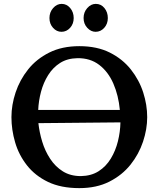

<svg xmlns="http://www.w3.org/2000/svg" viewBox="-20 -954 817 990"><path d="M389 16Q294 16 227.5 -16Q161 -48 119 -101.5Q77 -155 58 -220Q39 -285 39 -350Q39 -413 60.5 -477.5Q82 -542 125 -596Q168 -650 234 -683Q300 -716 389 -716Q480 -716 546 -683Q612 -650 655 -595.5Q698 -541 718.5 -477Q739 -413 739 -350Q739 -288 717.5 -223.5Q696 -159 653 -105Q610 -51 544 -17.5Q478 16 389 16ZM379 -654Q327 -653 290 -629.5Q253 -606 228.5 -567Q204 -528 191.5 -481Q179 -434 177 -387H598Q591 -462 564.5 -523Q538 -584 491.5 -619.5Q445 -655 379 -654ZM397 -46Q451 -47 489 -71.5Q527 -96 551.5 -136.5Q576 -177 588 -225.5Q600 -274 601 -323L178 -319Q183 -272 197.5 -224Q212 -176 238.5 -135.5Q265 -95 304 -70.5Q343 -46 397 -46ZM297 -790Q272 -790 253.5 -810.5Q235 -831 235 -861Q235 -891 254 -912.5Q273 -934 298 -934Q324 -934 342 -912.5Q360 -891 360 -861Q360 -831 341.5 -810.5Q323 -790 297 -790ZM473 -790Q449 -790 430 -810.5Q411 -831 411 -861Q411 -891 430 -912.5Q449 -934 474 -934Q501 -934 518.5 -912.5Q536 -891 536 -861Q536 -831 517.5 -810.5Q499 -790 473 -790Z"/></svg>

Font: Lora SemiBold
Style: Regular
Weight: 600
Designer: Olga Karpushina, Alexei Vanyashin (Cyrillic)
Foundry: Cyreal
Version: Version 3.011; ttfautohint (v1.8.4.7-5d5b)